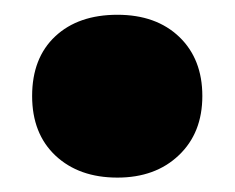

<svg xmlns="http://www.w3.org/2000/svg" viewBox="-20 -410 318 260"><path d="M139 -169.5Q87 -169.5 55.2 -199.2Q23.5 -229 23.5 -280Q23.5 -331.5 54.8 -360.8Q86 -390 139 -390Q191.5 -390 222.8 -360Q254 -330 254 -280Q254 -230 222.2 -199.8Q190.5 -169.5 139 -169.5Z"/></svg>

Font: Encode Sans SC SemiCondensed ExtraBold
Style: Regular
Weight: 800
Width: 4
Designer: Multiple Designers
Foundry: Impallari Type
Version: Version 3.002